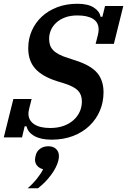

<svg xmlns="http://www.w3.org/2000/svg" viewBox="-38 -730 675 1020"><path d="M236 12Q179 12 144.5 -7.5Q110 -27 103 -59H93L79 0H-18L33 -204H130L118 -157Q116 -147 114.5 -140.5Q113 -134 113 -127Q113 -91 143 -70.5Q173 -50 229 -50Q268 -50 299 -61Q330 -72 352 -91.5Q374 -111 385.5 -136.5Q397 -162 397 -191Q397 -227 376.5 -248.5Q356 -270 306 -286L264 -299Q186 -324 149 -365.5Q112 -407 112 -474Q112 -524 131 -567Q150 -610 184.5 -642Q219 -674 267 -692Q315 -710 373 -710Q430 -710 461 -689.5Q492 -669 496 -641H506L520 -698H617L567 -497H470L482 -544Q486 -561 486 -573Q486 -611 456.5 -629.5Q427 -648 373 -648Q336 -648 308 -637.5Q280 -627 261 -609.5Q242 -592 232.5 -570Q223 -548 223 -524Q223 -506 227.5 -491.5Q232 -477 243.5 -464.5Q255 -452 274.5 -441.5Q294 -431 323 -422L363 -409Q444 -383 478 -343Q512 -303 512 -240Q512 -187 492.5 -141.5Q473 -96 437 -61.5Q401 -27 350 -7.5Q299 12 236 12ZM109 270Q135 248 157.5 220Q180 192 191 169Q171 164 159.5 150.5Q148 137 148 119Q148 112 151 98Q156 74 174.5 60.5Q193 47 219 47Q245 47 260 61.5Q275 76 275 99Q275 111 272 123Q263 159 233.5 199Q204 239 164 270H109Z"/></svg>

Font: IBM Plex Serif SemiBold
Style: Italic
Weight: 600
Italic angle: -14°
Designer: Mike Abbink, Paul van der Laan, Pieter van Rosmalen
Foundry: Bold Monday
Version: Version 2.5